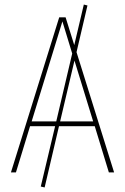

<svg xmlns="http://www.w3.org/2000/svg" viewBox="-20 -757 549 843"><path d="M458 0 396 -203H239L176 66L159 62L222 -203H112L50 0H28L240 -681H268L306 -559L348 -737L364 -733L316 -528L481 0ZM119 -224H227L297 -522L254 -663ZM244 -224H389L307 -491Z"/></svg>

Font: Fira Sans Condensed Thin
Style: Regular
Weight: 250
Width: 3
Designer: Carrois Corporate & Edenspiekermann AG
Foundry: Carrois Corporate GbR & Edenspiekermann AG
Version: Version 4.203